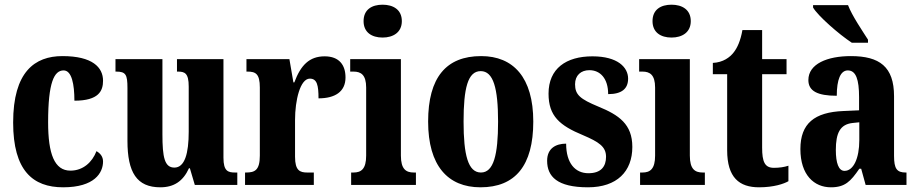

<svg xmlns="http://www.w3.org/2000/svg" viewBox="-20 -788 3905 818"><path d="M249 10C383 10 419 -52 419 -100C419 -121 407 -135 391 -144C373 -97 334 -61 280 -61C212 -61 185 -132 185 -267C185 -438 211 -488 251 -488C286 -488 297 -428 297 -359C401 -359 419 -401 419 -444C419 -501 374 -549 246 -549C128 -549 36 -482 36 -266C36 -61 120 10 249 10Z M663 10C721 10 760 -16 785 -71H789L810 0H991V-53H982C952 -53 932 -58 932 -116V-536H734V-483H737C767 -483 784 -477 784 -419V-227C784 -134 767 -74 723 -74C681 -74 672 -118 672 -216V-536H472V-483H475C516 -483 523 -470 523 -413V-188C523 -53 563 10 663 10Z M1024 0H1317V-53H1289C1258 -53 1237 -61 1237 -120V-277C1237 -361 1259 -453 1300 -453C1331 -453 1337 -424 1337 -369C1407 -369 1452 -397 1452 -458C1452 -510 1426 -548 1363 -548C1298 -548 1261 -510 1234 -437H1230L1213 -536H1030V-483H1034C1069 -483 1087 -474 1087 -415V-125C1087 -62 1065 -53 1028 -53H1024Z M1610 -628C1655 -628 1692 -650 1692 -698C1692 -747 1655 -768 1610 -768C1564 -768 1529 -747 1529 -698C1529 -650 1564 -628 1610 -628ZM1476 0H1752V-53H1743C1710 -53 1688 -67 1688 -125V-536H1472V-483H1486C1518 -483 1540 -469 1540 -415V-125C1540 -68 1519 -53 1486 -53H1476Z M2027 10C2175 10 2252 -82 2252 -270C2252 -458 2167 -549 2030 -549C1881 -549 1804 -458 1804 -270C1804 -82 1888 10 2027 10ZM2029 -53C1974 -53 1955 -128 1955 -270C1955 -412 1973 -485 2028 -485C2082 -485 2102 -412 2102 -270C2102 -128 2083 -53 2029 -53Z M2485 10C2609 10 2674 -58 2674 -162C2674 -259 2617 -298 2529 -334C2452 -366 2430 -384 2430 -429C2430 -467 2455 -489 2491 -489C2537 -489 2571 -454 2571 -387C2629 -387 2656 -410 2656 -453C2656 -501 2612 -548 2504 -548C2392 -548 2317 -496 2317 -389C2317 -293 2365 -253 2464 -212C2532 -183 2562 -163 2562 -120C2562 -80 2542 -50 2487 -50C2431 -50 2392 -92 2392 -176C2348 -176 2311 -156 2311 -103C2311 -36 2354 10 2485 10Z M2841 -628C2886 -628 2923 -650 2923 -698C2923 -747 2886 -768 2841 -768C2795 -768 2760 -747 2760 -698C2760 -650 2795 -628 2841 -628ZM2707 0H2983V-53H2974C2941 -53 2919 -67 2919 -125V-536H2703V-483H2717C2749 -483 2771 -469 2771 -415V-125C2771 -68 2750 -53 2717 -53H2707Z M3214 10C3277 10 3320 -5 3339 -16V-82C3321 -76 3300 -73 3277 -73C3238 -73 3227 -99 3227 -159V-472H3331V-536H3227V-660H3143C3135 -614 3121 -584 3106 -565C3090 -544 3061 -522 3017 -520V-472H3078V-148C3078 -31 3130 10 3214 10Z M3609 -606H3678V-619C3654 -657 3610 -721 3593 -766H3444V-756C3464 -721 3554 -642 3609 -606ZM3520 10C3580 10 3604 -15 3641 -69H3649L3668 0H3842V-53H3839C3801 -53 3789 -69 3789 -124V-378C3789 -504 3727 -549 3605 -549C3505 -549 3424 -516 3424 -447C3424 -400 3463 -380 3545 -380C3545 -449 3561 -488 3592 -488C3627 -488 3640 -449 3640 -374V-318L3573 -315C3450 -310 3390 -262 3390 -153C3390 -42 3449 10 3520 10ZM3578 -60C3553 -60 3541 -93 3541 -149C3541 -221 3559 -258 3612 -264L3641 -267V-191C3641 -113 3616 -60 3578 -60Z"/></svg>

Font: Noto Serif Georgian ExtraCondensed ExtraBold
Style: Regular
Weight: 800
Width: 2
Designer: Monotype Design Team, Akaki Razmadze
Foundry: Google LLC
Version: Version 2.003